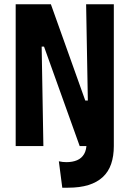

<svg xmlns="http://www.w3.org/2000/svg" viewBox="-20 -680 603 894"><path d="M270 194 254 71Q263 73 271.5 74Q280 75 289 75Q318 75 339 66Q360 57 371.5 37.5Q383 18 383 -13V-53H510V0Q510 47 497.5 83.5Q485 120 458.5 144.5Q432 169 392 181.5Q352 194 297 194Q293 194 286 194Q279 194 270 194ZM53 0V-660H217L377 -212H389L381 -660H510V0H351L185 -463H174L182 0Z"/></svg>

Font: Bricolage Grotesque 24pt Condensed
Style: Bold
Weight: 700
Width: 3
Designer: Mathieu Triay
Foundry: Atelier Triay
Version: Version 1.001;gftools[0.9.33.dev8+g029e19f]